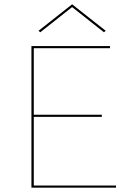

<svg xmlns="http://www.w3.org/2000/svg" viewBox="-20 -872 619 892"><path d="M519 -10V0H126V-658H491V-648H137V-339H453V-329H137V-10ZM463 -722 315 -839 167 -722 159 -729 315 -852 471 -729Z"/></svg>

Font: Ysabeau Hairline
Style: Regular
Weight: 100
Designer: Christian Thalmann (Catharsis Fonts)
Version: Version 0.003